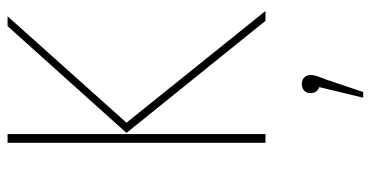

<svg xmlns="http://www.w3.org/2000/svg" viewBox="-256 -465 979 507"><g transform="rotate(-90 233.5 -211.5)"><path d="M133 -681V0H110V-681ZM444 -681 163 -367 458 0H432L136 -367L418 -681ZM289 119Q289 129 283.5 143Q278 157 276 163L244 258H229L257 142Q241 136 241 119Q241 109 247.5 102.5Q254 96 265 96Q276 96 282.5 102.5Q289 109 289 119Z"/></g></svg>

Font: Fira Sans Condensed Thin
Style: Regular
Weight: 250
Width: 3
Designer: Carrois Corporate & Edenspiekermann AG
Foundry: Carrois Corporate GbR & Edenspiekermann AG
Version: Version 4.203